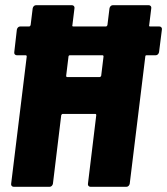

<svg xmlns="http://www.w3.org/2000/svg" viewBox="-20 -720 644 740"><path d="M604 -606 593 -519Q592 -514 588.5 -510.5Q585 -507 580 -507H545Q540 -507 540 -502L480 -12Q479 -7 475.5 -3.5Q472 0 467 0H329Q324 0 321 -3.5Q318 -7 319 -12L351 -276Q351 -281 347 -281H222Q218 -281 216 -276L184 -12Q183 -7 179.5 -3.5Q176 0 171 0H33Q28 0 25 -3.5Q22 -7 23 -12L83 -502Q83 -507 79 -507H45Q40 -507 37 -510.5Q34 -514 35 -519L45 -606Q46 -611 49.5 -614.5Q53 -618 58 -618H92Q96 -618 98 -623L106 -688Q107 -693 110.5 -696.5Q114 -700 119 -700H257Q262 -700 265 -696.5Q268 -693 267 -688L259 -623Q257 -618 263 -618H388Q392 -618 394 -623L402 -688Q403 -693 406.5 -696.5Q410 -700 415 -700H553Q558 -700 561 -696.5Q564 -693 563 -688L555 -623Q553 -618 559 -618H594Q599 -618 602 -614.5Q605 -611 604 -606ZM370 -428 379 -502Q379 -507 375 -507H249Q247 -507 245.5 -505.5Q244 -504 244 -502L235 -428Q235 -423 239 -423H364Q368 -423 370 -428Z"/></svg>

Font: Barlow Semi Condensed ExtraBold
Style: Italic
Weight: 800
Width: 4
Italic angle: -7°
Designer: Jeremy Tribby
Foundry: Tribby Type
Version: Version 1.408